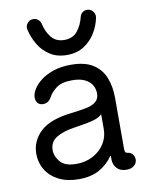

<svg xmlns="http://www.w3.org/2000/svg" viewBox="-88 -839 706 917"><g transform="rotate(-10 265.0 -380.5)"><path d="M220 15Q164 15 123.5 -5.5Q83 -26 61.5 -61Q40 -96 40 -139Q40 -201 86.5 -245.5Q133 -290 236 -302Q279 -307 310 -313Q341 -319 358.5 -333Q376 -347 376 -374Q376 -395 365.5 -413.5Q355 -432 331.5 -444Q308 -456 269 -456Q217 -456 191 -435.5Q165 -415 155 -395Q148 -382 138 -375Q128 -368 114 -368Q97 -368 88 -378.5Q79 -389 79 -405Q79 -424 92 -445.5Q105 -467 130.5 -486.5Q156 -506 192.5 -518Q229 -530 276 -530Q344 -530 383.5 -504.5Q423 -479 440 -435.5Q457 -392 457 -339V-90Q457 -80 459.5 -75Q462 -70 469 -69Q483 -68 493 -57.5Q503 -47 503 -31Q503 -14 489.5 -2Q476 10 452 10Q422 10 405.5 -7.5Q389 -25 389 -51V-68H386Q361 -31 320.5 -8Q280 15 220 15ZM221 -59Q266 -59 301.5 -78Q337 -97 357.5 -129Q378 -161 378 -200V-268Q378 -270 376.5 -270.5Q375 -271 372 -267Q357 -255 331.5 -248.5Q306 -242 280 -238Q254 -234 237 -231Q185 -223 152.5 -203Q120 -183 120 -143Q120 -113 143 -86Q166 -59 221 -59ZM267 -579Q219 -579 184.5 -601.5Q150 -624 129.5 -659.5Q109 -695 101 -733Q98 -750 109 -763Q120 -776 137 -776Q150 -776 159.5 -768.5Q169 -761 173 -749Q182 -707 204.5 -679.5Q227 -652 267 -652Q308 -652 330.5 -679.5Q353 -707 363 -748Q366 -760 375.5 -767.5Q385 -775 398 -775Q415 -775 426 -761.5Q437 -748 434 -731Q427 -694 406 -659Q385 -624 350.5 -601.5Q316 -579 267 -579Z"/></g></svg>

Font: National Park
Style: Regular
Weight: 400
Designer: Andrea Herstowski, Ben Hoepner
Version: Version 1.009